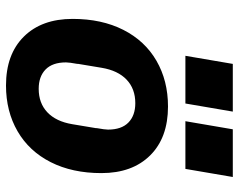

<svg xmlns="http://www.w3.org/2000/svg" viewBox="-98 -686 796 640"><g transform="rotate(90 300.0 -366.0)"><path d="M43 -210Q43 -307 79.5 -379Q116 -451 182.5 -489.5Q249 -528 335 -528Q439 -528 498 -468.5Q557 -409 557 -306Q557 -209 520.5 -137Q484 -65 417.5 -26.5Q351 12 265 12Q161 12 102 -47.5Q43 -107 43 -210ZM394 -209 407 -287V-290Q412 -318 412 -328Q412 -373 388.5 -396Q365 -419 324 -419Q276 -419 245.5 -390Q215 -361 206 -307L193 -229V-226Q188 -199 188 -188Q188 -143 211.5 -120Q235 -97 276 -97Q324 -97 354.5 -126Q385 -155 394 -209ZM352 -744 325 -586H166L193 -744ZM570 -744 543 -586H384L411 -744Z"/></g></svg>

Font: iA Writer Mono V
Style: Regular
Weight: 400
Italic angle: -9.5°
Designer: Mike Abbink, Paul van der Laan, Pieter van Rosmalen
Foundry: Bold Monday
Version: Version 2.000